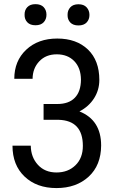

<svg xmlns="http://www.w3.org/2000/svg" viewBox="-20 -909 558 938"><path d="M375.5 -519.5Q375 -577.1 342.8 -610.4Q310.5 -643.6 257.3 -643.6Q204.1 -643.6 171.9 -609.4Q139.6 -575.2 139.2 -523.9H49.8Q49.8 -611.3 107.9 -666Q166 -720.7 259.8 -720.7Q353.5 -720.7 409.7 -667Q465.3 -613.3 465.3 -518.6Q465.3 -469.2 439.5 -428.7Q413.6 -388.2 368.2 -364.7Q474.1 -322.3 474.1 -198.2Q473.6 -101.6 413.1 -45.9Q352.5 9.8 255.9 9.8Q159.2 9.8 100.1 -46.4Q41 -102.5 41 -197.3H130.4Q130.9 -141.6 165 -104Q199.2 -66.4 255.9 -66.4Q312.5 -66.4 348.6 -101.6Q384.8 -136.7 384.8 -196.3Q384.8 -320.3 266.1 -323.7H192.9V-400.9H259.8Q316.4 -400.9 345.7 -431.6Q375 -461.9 375.5 -519.5ZM310.1 -835.9Q309.6 -857.9 323.2 -873Q336.9 -888.2 363.3 -888.2Q389.6 -888.2 403.3 -873Q417 -857.9 417 -835.9Q417 -814 403.3 -799.3Q389.6 -784.7 363.3 -784.7Q336.9 -784.7 323.2 -799.3Q309.6 -814 310.1 -835.9ZM100.1 -836.9Q99.6 -859.4 113.3 -874Q127 -888.7 153.3 -888.7Q179.7 -888.7 193.4 -874Q207 -859.4 207 -836.9Q207 -814.9 193.4 -800.3Q179.7 -785.6 153.3 -785.6Q127 -785.6 113.3 -800.3Q99.6 -814.9 100.1 -836.9Z"/></svg>

Font: RobotoCondensed-Regular
Style: Regular
Weight: 400
Designer: Google
Version: Version 2.001201; 2014